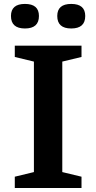

<svg xmlns="http://www.w3.org/2000/svg" viewBox="-20 -934 478 954"><path d="M385 -56V0H53.5V-56L148.5 -79V-628L53.5 -651V-707H385V-651L289.5 -628V-79ZM104 -792.5Q34.5 -792.5 34.5 -854.5Q34.5 -914.5 104 -914.5Q173.5 -914.5 173.5 -854.5Q173.5 -792.5 104 -792.5ZM334 -792.5Q264.5 -792.5 264.5 -854.5Q264.5 -914.5 334 -914.5Q403.5 -914.5 403.5 -854.5Q403.5 -792.5 334 -792.5Z"/></svg>

Font: Newsreader Caption Medium
Style: Regular
Weight: 500
Designer: Hugues Gentile
Foundry: Production Type
Version: Version 1.001